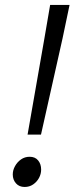

<svg xmlns="http://www.w3.org/2000/svg" viewBox="-20 -732 297 764"><path d="M89.7 -196.3 156.7 -579.3 179.5 -712.4H256.8L228.9 -579.3L143.1 -196.3ZM78 12Q56.5 12 43.7 -2.3Q30.8 -16.7 30.8 -37.9Q30.8 -54.8 39.8 -71Q48.7 -87.2 63.7 -97.7Q78.8 -108.2 97.9 -108.2Q120 -108.2 131.8 -93.6Q143.7 -79.1 143.7 -57Q143.7 -39.8 135.3 -24.1Q126.8 -8.4 112 1.8Q97.1 12 78 12Z"/></svg>

Font: Source Sans Variable
Style: Italic
Weight: 200
Italic angle: -11°
Designer: Paul D. Hunt
Foundry: Adobe Systems Incorporated
Version: Version 3.006;hotconv 1.0.111;makeotfexe 2.5.65597